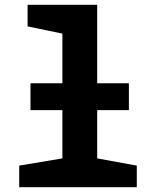

<svg xmlns="http://www.w3.org/2000/svg" viewBox="-20 -780 640 800"><path d="M550 -90 385 -120V-321H517V-433H385V-760H95V-670L240 -640V-433H107V-321H240V-120L60 -90V0H550Z"/></svg>

Font: Noto Sans Mono UI
Style: Bold
Weight: 700
Designer: Monotype Design team
Foundry: Monotype Imaging Inc.
Version: 1.000